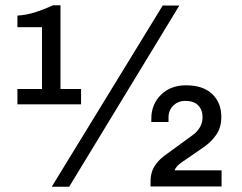

<svg xmlns="http://www.w3.org/2000/svg" viewBox="-20 -707 917 727"><path d="M46 -312V-370H139V-604H46V-648Q80 -650 113 -660.5Q146 -671 181 -687H209V-370H287V-312ZM176 0 596 -686H659L242 0ZM550 -1V-20Q550 -52 563.5 -75Q577 -98 602 -117L709 -195Q725 -206 736 -223.5Q747 -241 747 -263Q747 -291 730.5 -308Q714 -325 682 -325Q654 -325 636 -307Q618 -289 618 -262Q618 -258 618 -254Q618 -250 618 -245H553Q553 -248 553 -252Q553 -256 553 -258Q553 -312 589.5 -348Q626 -384 684 -384Q749 -384 783.5 -351Q818 -318 818 -265Q818 -225 800 -198.5Q782 -172 756 -153L666 -91Q655 -83 649 -75.5Q643 -68 641 -62H819V-1Z"/></svg>

Font: Chivo Medium Medium
Style: Regular
Weight: 500
Version: Version 2.002